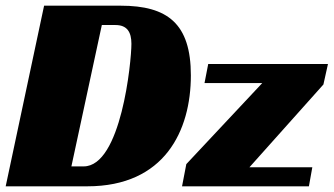

<svg xmlns="http://www.w3.org/2000/svg" viewBox="-20 -655 1173 675"><path d="M287 0C559 0 651 -196 651 -390C651 -572 569 -635 404 -635H135L0 0ZM620 0H1066L1078 -67H857L1117 -358L1133 -430H712L699 -363H902L635 -78ZM231 -70 338 -567H386C427 -567 442 -542 442 -501C442 -438 406 -70 274 -70Z"/></svg>

Font: Racing Sans One
Style: Regular
Weight: 400
Designer: Pablo Impallari, Rodrigo Fuenzalida
Foundry: Pablo Impallari, Rodrigo Fuenzalida
Version: Version 1.001